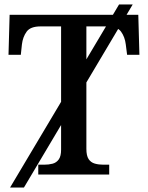

<svg xmlns="http://www.w3.org/2000/svg" viewBox="-20 -780 661 858"><path d="M25 58 512 -760H573L87 58ZM151 0V-44H177Q198 -44 215 -48.5Q232 -53 242.5 -67.5Q253 -82 253 -111V-662H161Q116 -662 99 -638.5Q82 -615 78 -582L73 -535H18L23 -714H598L603 -535H548L542 -582Q538 -615 521 -638.5Q504 -662 459 -662H366V-115Q366 -84 376 -69Q386 -54 403.5 -49Q421 -44 442 -44H468V0Z"/></svg>

Font: ET Text
Style: Regular
Weight: 470
Designer: Monotype Design Team
Foundry: Monotype Imaging Inc.
Version: Version 2.009